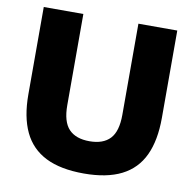

<svg xmlns="http://www.w3.org/2000/svg" viewBox="-82 -824 927 917"><g transform="rotate(10 381.0 -365.0)"><path d="M383 10Q270 10 198 -26Q126 -62 91.5 -134.5Q57 -207 57 -316.5V-740H249V-298Q249 -217.5 282.8 -182Q316.5 -146.5 383 -146.5Q449 -146.5 482.5 -182Q516 -217.5 516 -298V-740H704.5V-316.5Q704.5 -207 670.5 -134.5Q636.5 -62 565.2 -26Q494 10 383 10Z"/></g></svg>

Font: Encode Sans Condensed Thin ExtraBold
Style: Regular
Weight: 800
Version: Version 3.002